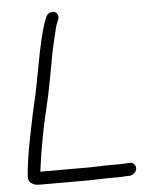

<svg xmlns="http://www.w3.org/2000/svg" viewBox="-50 -724 582 760"><g transform="rotate(-5 240.5 -344.5)"><path d="M341 -8H389L427 -10H434C441 -10 447 -13 453 -18C459 -23 462 -29 463 -36C464 -43 461 -49 457 -54C453 -59 448 -61 441 -61H434C423 -60 411 -59 397 -59H349L285 -57H84L88 -86C90 -100 92 -111 93 -120C94 -129 96 -139 98 -150C100 -161 104 -185 111 -221C118 -257 126 -289 133 -319C140 -349 145 -372 148 -389L158 -441C167 -491 174 -531 181 -559C188 -587 192 -607 195 -618C198 -629 201 -638 205 -646C209 -654 210 -662 208 -668C206 -674 201 -680 195 -682C189 -684 182 -683 175 -680C168 -677 164 -672 161 -665C146 -634 128 -560 107 -443L97 -391C94 -375 90 -355 84 -331C78 -307 71 -274 63 -233C55 -192 49 -165 47 -152C45 -139 43 -129 42 -120C41 -111 39 -99 37 -86L34 -59C31 -39 33 -25 41 -18C49 -11 56 -8 64 -7C72 -6 80 -6 89 -6H278Z"/></g></svg>

Font: AppleStorm
Style: Ita
Weight: 400
Foundry: Cannot Into Space Fonts
Version: Version 1.01